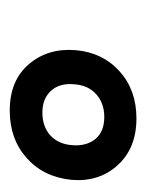

<svg xmlns="http://www.w3.org/2000/svg" viewBox="27 -769 300 394"><g transform="rotate(90 177.0 -572.0)"><path d="M223 -702Q284 -702 319 -663.5Q354 -625 349 -568Q343 -511 304 -476.5Q265 -442 207 -442Q145 -442 111.5 -481.5Q78 -521 83 -578Q88 -633 126.5 -667.5Q165 -702 223 -702ZM220 -636Q192 -636 173.5 -619.5Q155 -603 153 -575Q150 -545 166 -527Q182 -509 211 -509Q240 -509 258 -525.5Q276 -542 278 -571Q280 -600 265 -618Q250 -636 220 -636Z"/></g></svg>

Font: Exo 2.0 Semi Bold
Style: Italic
Weight: 600
Italic angle: -8°
Designer: Natanael Gama
Version: Version 1.001;PS 001.001;hotconv 1.0.70;makeotf.lib2.5.58329